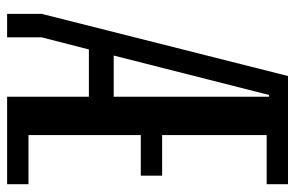

<svg xmlns="http://www.w3.org/2000/svg" viewBox="-165 -665 830 540"><g transform="rotate(90 250.0 -395.0)"><path d="M359.9 -730V-436H474.1V-376H359.9V-60.1H498V0H252V-230H119.1L85 -97.2V0H19V-97.2L193.8 -790H498V-730ZM252 -299.8V-736.8H247.1L136.2 -299.8Z"/></g></svg>

Font: Steps Mono
Style: Regular
Weight: 400
Width: 3
Version: Version 1.000;PS 001.000;hotconv 1.0.70;makeotf.lib2.5.58329